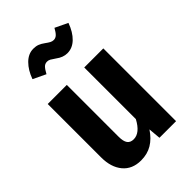

<svg xmlns="http://www.w3.org/2000/svg" viewBox="-235 -878 989 989"><g transform="rotate(-45 259.0 -384.0)"><path d="M459 0H338L332 -67Q305 -26 270 -5Q235 16 189 16Q125 16 89.5 -26.5Q54 -69 54 -141V-530H193V-153Q193 -119 204 -103.5Q215 -88 239 -88Q285 -88 320 -154V-530H459ZM251 -665Q234 -677 225 -682Q216 -687 206 -687Q191 -687 181 -677Q171 -667 158 -643L89 -676Q106 -724 136 -754Q166 -784 203 -784Q222 -784 236 -778.5Q250 -773 265 -762Q280 -751 289.5 -746Q299 -741 309 -741Q323 -741 333.5 -751Q344 -761 356 -783L425 -750Q407 -700 377.5 -671.5Q348 -643 311 -643Q280 -643 251 -665Z"/></g></svg>

Font: Fira Sans Condensed SemiBold
Style: Regular
Weight: 600
Width: 3
Designer: bBox Type GmbH & Carrois Corporate GbR & Edenspiekermann AG
Foundry: bBox Type GmbH & Carrois Corporate GbR & Edenspiekermann AG
Version: Version 4.301